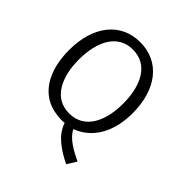

<svg xmlns="http://www.w3.org/2000/svg" viewBox="-231 -877 1237 1237"><g transform="rotate(45 388.0 -258.0)"><path d="M546 -347C546 -189 486 -56 344 -56C203 -56 143 -189 143 -347C143 -507 204 -638 344 -638C485 -638 546 -508 546 -347ZM633 -346C633 -563 523 -705 344 -705C166 -705 55 -563 55 -346C55 -152 138 -15 292 5C307 7 321 9 337 9C346 9 356 9 367 7C397 99 484 149 562 189L602 125C535 93 463 54 435 -4C558 -50 633 -171 633 -346Z"/></g></svg>

Font: Repo
Style: Regular
Weight: 400
Designer: Stefan Peev
Foundry: Context Ltd
Version: Version 0.000